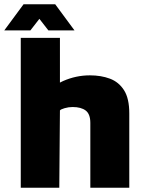

<svg xmlns="http://www.w3.org/2000/svg" viewBox="-37 -877 684 897"><path d="M60 0V-700H243V-390L157 -431Q198 -472 258 -498.5Q318 -525 383 -525Q435 -525 476.5 -509.5Q518 -494 542.5 -455.5Q567 -417 567 -347V0H385V-303Q385 -344 363.5 -360.5Q342 -377 302 -377Q283 -377 264.5 -371.5Q246 -366 243 -361L240 0ZM-17 -735 73 -857H221L311 -735H189L147 -789L105 -735Z"/></svg>

Font: Maven Pro Black
Style: Regular
Weight: 900
Designer: Joe Prince
Foundry: Joe Prince
Version: Version 2.103